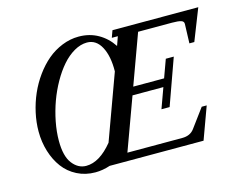

<svg xmlns="http://www.w3.org/2000/svg" viewBox="-96 -820 1209 977"><g transform="rotate(-15 508.0 -331.5)"><path d="M293.9 13.2Q241.2 13.2 197.8 -9Q154.3 -31.2 126.2 -69.1Q98.1 -106.9 82.8 -156.7Q67.4 -206.5 67.4 -262.2Q67.4 -310.5 78.4 -360.4Q89.4 -410.2 109.4 -455.8Q129.4 -501.5 158.7 -542Q188 -582.5 222.9 -612.1Q257.8 -641.6 300.8 -658.9Q343.8 -676.3 388.7 -676.3Q445.8 -676.3 491 -650.6Q536.1 -625 565.9 -579.6L582.5 -626.5H550.8L564 -663.1H1016.1L950.7 -497.1H924.8L928.2 -598.6Q928.7 -612.3 914.1 -616.9Q899.4 -621.6 866.2 -621.6H688L591.8 -358.4H754.4L788.6 -452.6H830.6L743.7 -210H700.7L739.3 -316.4H576.7L476.1 -41.5H765.1Q807.6 -41.5 829.1 -70.8L901.9 -169.4H928.2L866.2 0H371.6Q332 13.2 293.9 13.2ZM257.3 -30.8Q327.6 -30.8 396.5 -115.2L521.5 -457.5Q522.9 -537.1 496.6 -586.7Q470.2 -636.2 421.9 -636.2Q388.2 -636.2 354 -616.5Q319.8 -596.7 290.8 -563.5Q261.7 -530.3 236.3 -485.4Q210.9 -440.4 193.1 -391.4Q175.3 -342.3 165 -289.8Q154.8 -237.3 154.8 -189.5Q154.8 -108.4 184.8 -69.6Q214.8 -30.8 257.3 -30.8Z"/></g></svg>

Font: Elstob 8pt Medium
Style: Italic
Weight: 500
Italic angle: -20°
Designer: Peter S. Baker
Version: Version 1.015